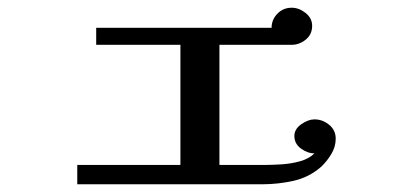

<svg xmlns="http://www.w3.org/2000/svg" viewBox="-20 -492 1040 497"><path d="M849 -133Q849 -112 837.5 -93Q826 -74 811 -60Q780 -33 740 -24Q700 -15 659 -15H180V-65H447V-376H229V-420H683Q683 -441 698 -456.5Q713 -472 735 -472Q754 -472 771 -458.5Q788 -445 788 -425Q788 -403 771.5 -389.5Q755 -376 735 -376H548V-65H663Q682 -65 707.5 -66.5Q733 -68 756.5 -74.5Q780 -81 794 -95Q776 -95 759 -107.5Q742 -120 742 -140Q742 -158 760 -170.5Q778 -183 794 -183Q815 -183 832 -169Q849 -155 849 -133Z"/></svg>

Font: Kaisei Opti
Style: Bold
Weight: 700
Designer: Font-Kai, 金井和夫
Foundry: KAZUO KANAI
Version: Version 5.003